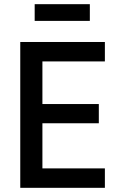

<svg xmlns="http://www.w3.org/2000/svg" viewBox="-20 -899 576 919"><path d="M77 0V-698H482V-605H183V-401H453V-309H183V-93H482V0ZM146 -879H410V-799H146Z"/></svg>

Font: IBM Plex Sans Condensed Medium
Style: Regular
Weight: 500
Width: 3
Designer: Mike Abbink, Paul van der Laan, Pieter van Rosmalen
Foundry: Bold Monday
Version: Version 1.3